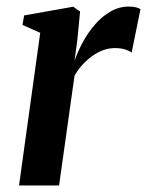

<svg xmlns="http://www.w3.org/2000/svg" viewBox="-20 -565 448 585"><path d="M38 0 102.5 -465 48.5 -489 53.5 -518 203 -544.5 224 -530 215.5 -442 207 -379.5Q217 -408.5 233 -437.8Q249 -467 270.2 -491.2Q291.5 -515.5 317.2 -530.2Q343 -545 373 -545Q385.5 -545 394.8 -542.5Q404 -540 408 -537L381 -404.5Q377 -409 363 -413.8Q349 -418.5 330 -418.5Q311.5 -418.5 293.5 -411.8Q275.5 -405 259.2 -393Q243 -381 229.5 -365.8Q216 -350.5 207 -334L160 0Z"/></svg>

Font: Merriweather 72pt SemiBold
Style: Italic
Weight: 600
Italic angle: -7.8°
Version: Version 2.101